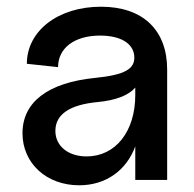

<svg xmlns="http://www.w3.org/2000/svg" viewBox="-20 -536 578 572"><path d="M216 16C296 16 357 -29 383 -100V0H478V-329C478 -447 405 -516 281 -516C153 -516 60 -444 60 -346L153 -336C153 -393 202 -430 278 -430C339 -430 377 -407 380 -369C383 -331 353 -313 264 -304C123 -290 47 -232 47 -139C47 -50 118 16 216 16ZM238 -70C183 -70 145 -101 145 -146C145 -195 187 -224 271 -232C325 -237 363 -252 383 -275V-253C383 -144 324 -70 238 -70Z"/></svg>

Font: Uncut Sans Medium
Style: Regular
Weight: 500
Designer: Kasper Nordkvist
Foundry: UNCUT.wtf
Version: Version 1.304;Glyphs 3.2 (3246)